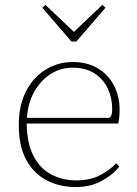

<svg xmlns="http://www.w3.org/2000/svg" viewBox="-20 -744 554 777"><path d="M274 -470Q224 -470 183.5 -443.5Q143 -417 118 -371.5Q93 -326 89 -267H420Q434 -270 434 -303Q434 -348 416 -386Q398 -424 362.5 -447Q327 -470 274 -470ZM286 13Q221 13 168.5 -14.5Q116 -42 86 -97.5Q56 -153 56 -238Q56 -318 85.5 -375Q115 -432 165 -462.5Q215 -493 274 -493Q335 -493 377.5 -466.5Q420 -440 442 -396.5Q464 -353 464 -301Q464 -283 462.5 -269Q461 -255 459 -244H88Q89 -165 115 -114Q141 -63 186.5 -38.5Q232 -14 289 -14Q342 -14 381 -33Q420 -52 450 -83L463 -70Q435 -35 390 -11Q345 13 286 13ZM164 -724 279 -615 394 -724 407 -713 289 -576H269L151 -713Z"/></svg>

Font: Source Serif 4 SmText ExtraLight
Style: Regular
Weight: 200
Designer: Frank Grießhammer
Foundry: Adobe
Version: Version 4.005;hotconv 1.1.0;makeotfexe 2.6.0